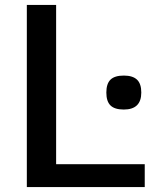

<svg xmlns="http://www.w3.org/2000/svg" viewBox="-20 -760 631 780"><path d="M89 -740H208V-93H568V0H89ZM483 -315Q446 -315 429 -331.5Q412 -348 412 -384Q412 -420 429 -436.5Q446 -453 483 -453Q519 -453 536.5 -436.5Q554 -420 554 -384Q554 -315 483 -315Z"/></svg>

Font: Encode Sans Wide
Style: Medium
Weight: 500
Designer: Pablo Impallari, Andres Torresi
Foundry: Pablo Impallari, Andres Torresi
Version: Version 1.000; ttfautohint (v1.00) -l 8 -r 50 -G 200 -x 14 -